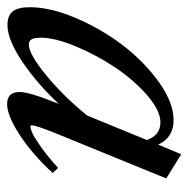

<svg xmlns="http://www.w3.org/2000/svg" viewBox="-20 -498 525 535"><g transform="rotate(90 242.5 -230.5)"><path d="M44.9 11.2Q18.6 11.2 6.8 -3.4Q-4.9 -18.1 -4.9 -51.3Q-4.9 -108.9 25.6 -180.2Q56.2 -251.5 101.8 -311Q147.5 -370.6 204.3 -411.1Q261.2 -451.7 309.6 -451.7Q358.4 -451.7 377.9 -408.7L404.8 -473.1L472.2 -431.2L351.1 -134.8Q324.2 -69.3 324.2 -56.6Q324.2 -52.7 327.6 -52.7Q333.5 -52.7 346.2 -58.3Q358.9 -64 385.3 -82.8Q411.6 -101.6 442.9 -129.9L457 -114.7Q402.8 -56.2 349.6 -22Q296.4 12.2 265.1 12.2Q231.4 12.2 231.4 -22.5Q231.4 -50.8 264.6 -131.8Q208 -71.3 146.7 -30Q85.4 11.2 44.9 11.2ZM80.1 -82Q80.1 -64 84.5 -56.2Q88.9 -48.3 99.1 -48.3Q125.5 -48.3 184.6 -96.7Q243.7 -145 296.9 -210.9L365.2 -377.4Q351.6 -415 316.4 -415Q282.7 -415 240 -377.7Q197.3 -340.3 162.6 -288.3Q127.9 -236.3 104 -178.7Q80.1 -121.1 80.1 -82Z"/></g></svg>

Font: Elstob 10pt Medium
Style: Italic
Weight: 500
Italic angle: -20°
Designer: Peter S. Baker
Version: Version 1.015